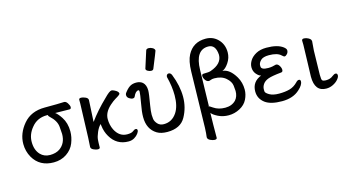

<svg xmlns="http://www.w3.org/2000/svg" viewBox="-100 -1169 3222 1776"><g transform="rotate(-15 1511.5 -281.0)"><path d="M355 -76Q419 -121 419 -210Q419 -221 414 -280Q409 -339 349 -393Q337 -403 336 -414H327Q234 -414 179 -345Q128 -284 128 -211Q128 -134 170 -89Q206 -51 262 -51Q318 -51 355 -76ZM278 24Q144 24 82 -83Q48 -143 48 -213Q48 -314 121.5 -401Q195 -488 326 -488Q462 -488 513 -491Q531 -491 545.5 -468Q560 -445 560 -431Q560 -412 544 -412Q477 -414 407 -414Q430 -399 461 -352Q499 -294 499 -214Q499 -159 477 -103.5Q455 -48 402 -12Q349 24 278 24Z M996 16Q882 16 824 -84Q796 -131 789 -191L787 -207Q763 -184 745.5 -143Q728 -102 725.5 -74Q723 -46 723 -1Q723 13 702 13Q686 13 662 2Q638 -9 638 -27L643 -115Q654 -403 654 -440V-475Q654 -489 675 -489Q691 -489 715.5 -478.5Q740 -468 740 -449Q736 -398 729 -242Q798 -337 893 -428Q944 -481 964 -481Q974 -481 990 -473Q1028 -455 1028 -434Q1028 -424 979 -396Q958 -384 925 -355Q862 -298 862 -234Q862 -177 885 -130Q925 -51 1001 -51Q1042 -51 1058.5 -64.5Q1075 -78 1087 -78Q1103 -78 1103 -62Q1103 -50 1089.5 -31.5Q1076 -13 1052 1.5Q1028 16 996 16Z M1366 24Q1305 24 1267 1Q1183 -50 1183 -167Q1183 -217 1197 -291Q1213 -381 1213 -403Q1213 -418 1205 -418Q1177 -418 1156 -369Q1151 -358 1135 -358Q1121 -358 1102 -370.5Q1083 -383 1083 -404Q1083 -414 1088 -422Q1114 -458 1139.5 -475Q1165 -492 1203 -492Q1240 -492 1264 -472Q1293 -446 1293 -393Q1293 -363 1274 -254Q1265 -201 1265 -166Q1265 -152 1268 -127.5Q1271 -103 1293 -78.5Q1315 -54 1353 -54Q1431 -54 1477 -123Q1517 -183 1517 -287Q1517 -372 1492 -468Q1492 -481 1498.5 -488.5Q1505 -496 1515 -496Q1533 -496 1543 -474Q1589 -359 1589 -253Q1589 -152 1540.5 -64Q1492 24 1366 24ZM1368 -561Q1352 -561 1335.5 -570Q1319 -579 1319 -590Q1319 -598 1321 -600L1370 -754Q1374 -770 1397 -770Q1416 -770 1434.5 -759Q1453 -748 1453 -732Q1453 -728 1390 -574Q1385 -561 1368 -561Z M1941 -54Q2005 -54 2043 -94Q2072 -127 2072 -179Q2072 -190 2067.5 -230.5Q2063 -271 2021.5 -307Q1980 -343 1911 -343Q1891 -343 1877.5 -337.5Q1864 -332 1858 -332Q1839 -332 1824.5 -352.5Q1810 -373 1810 -392Q1810 -410 1828 -410Q1880 -410 1897 -417Q2010 -456 2010 -542Q2004 -642 1933 -642Q1809 -642 1805 -452L1797 -110L1792 -107Q1800 -107 1831 -85Q1876 -54 1941 -54ZM1769 208Q1752 208 1727.5 196.5Q1703 185 1703 165Q1708 131 1710 78L1722 -459Q1724 -560 1754 -616Q1808 -718 1928 -718Q1994 -718 2040 -675Q2094 -624 2094 -544Q2094 -491 2063 -445Q2032 -399 2002 -390Q2071 -385 2125 -293Q2157 -238 2157 -170Q2157 -124 2134.5 -78Q2112 -32 2061 -5Q2010 22 1954 22Q1898 22 1852.5 -1Q1807 -24 1794 -44Q1791 65 1791 193Q1791 208 1769 208Z M2464 24Q2356 24 2303 -15Q2246 -58 2246 -127Q2246 -220 2337 -256Q2317 -259 2293.5 -286Q2270 -313 2270 -352Q2270 -384 2290 -416Q2310 -448 2350.5 -470Q2391 -492 2450 -492Q2556 -492 2608 -452Q2631 -434 2631 -419Q2631 -398 2617 -384Q2603 -370 2595 -370Q2585 -370 2570 -385Q2536 -419 2454 -419Q2398 -419 2375 -395.5Q2352 -372 2352 -350Q2352 -348 2352.5 -335.5Q2353 -323 2368.5 -314.5Q2384 -306 2420 -306Q2456 -306 2495 -318Q2513 -318 2526.5 -297Q2540 -276 2540 -257Q2540 -236 2523 -235Q2433 -226 2397.5 -213Q2362 -200 2345 -176Q2328 -152 2328 -125Q2328 -122 2328.5 -106.5Q2329 -91 2363 -71Q2397 -51 2455 -51Q2514 -51 2557 -63Q2600 -75 2635 -111Q2649 -127 2663 -127Q2679 -127 2679 -109Q2679 -75 2633 -34Q2571 24 2464 24Z M2890 17Q2779 17 2779 -126L2783 -254Q2788 -397 2788 -429L2787 -470Q2789 -485 2806 -485Q2818 -485 2834 -480Q2872 -466 2874 -445L2875 -442L2868 -353L2863 -122Q2863 -104 2865 -85Q2867 -66 2879.5 -62Q2892 -58 2906 -58Q2948 -58 2975 -81Q2993 -95 3005 -95Q3023 -95 3023 -74Q3023 -58 3004.5 -36Q2986 -14 2955 1.5Q2924 17 2890 17Z"/></g></svg>

Font: ToneOZ-Pinyin-WenKai-Medium
Style: Medium
Weight: 700
Designer: Fontworks Inc.
Foundry: ToneOZ
Version: Version 0.240331